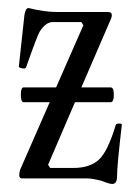

<svg xmlns="http://www.w3.org/2000/svg" viewBox="-20 -445 335 479"><path d="M39 -190Q32 -190 32 -208.5Q32 -227 39 -227H120L188 -382L183 -390H112Q94 -390 79 -366Q74 -359 45 -277Q44 -273 35.5 -274.5Q27 -276 27 -279L41 -408Q44 -425 51 -425Q91 -415 123 -415H250Q259 -415 259 -407Q259 -402 256 -396L183 -227H256Q264 -227 264 -208.5Q264 -190 256 -190H167L100 -34L105 -26H163Q204 -26 226.5 -46.5Q249 -67 269 -134Q270 -136 274 -136.5Q278 -137 281 -136.5Q284 -136 284 -134Q272 -32 272 -5Q272 14 260 14Q253 14 233 6Q209 0 196 0H34Q28 0 28 -9Q28 -13 30 -21L104 -190Z"/></svg>

Font: Junicode Cond Light
Style: Regular
Weight: 300
Width: 3
Designer: Peter S. Baker
Version: Version 2.201